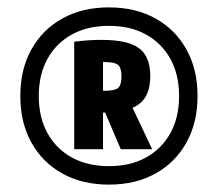

<svg xmlns="http://www.w3.org/2000/svg" viewBox="-20 -760 590 520"><path d="M275 -260Q203 -260 149 -290Q95 -320 65 -374Q35 -428 35 -500Q35 -572 65 -626Q95 -680 149 -710Q203 -740 275 -740Q347 -740 401 -710Q455 -680 485 -626Q515 -572 515 -500Q515 -428 485 -374Q455 -320 401 -290Q347 -260 275 -260ZM275 -310Q333 -310 375.5 -333.5Q418 -357 441.5 -399.5Q465 -442 465 -500Q465 -558 441.5 -600.5Q418 -643 375.5 -666.5Q333 -690 275 -690Q217 -690 174.5 -666.5Q132 -643 108.5 -600.5Q85 -558 85 -500Q85 -442 108.5 -399.5Q132 -357 174.5 -333.5Q217 -310 275 -310ZM181 -647Q205 -650 222 -651Q239 -652 255 -652Q326 -652 356.5 -629.5Q387 -607 387 -554Q387 -501 356.5 -478Q326 -455 255 -455Q242 -455 230 -456Q218 -457 208 -458L230 -516Q240 -515 247 -514.5Q254 -514 261 -514Q291 -514 300 -522Q309 -530 309 -553Q309 -576 300 -584Q291 -592 261 -592Q254 -592 246.5 -591.5Q239 -591 230 -589L259 -619V-356H181ZM307 -356 252 -485H331L392 -356Z"/></svg>

Font: M PLUS Code Latin SemiExpanded SemiBold
Style: Regular
Weight: 600
Width: 6
Designer: Coji Morishita
Foundry: UNDERFOREST DESIGN
Version: Version 1.002; ttfautohint (v1.8.3)